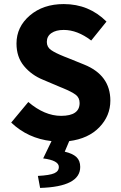

<svg xmlns="http://www.w3.org/2000/svg" viewBox="-20 -684 596 943"><path d="M177 239 166 180Q224 177 246.5 167Q269 157 269 136Q269 104 192 94L233 9Q117 -4 35 -82L119 -183Q199 -115 280 -115Q371 -115 371 -178Q371 -204 352 -218.5Q333 -233 287 -252Q280 -255 277 -256L192 -292Q135 -315 98 -359.5Q61 -404 61 -470Q61 -552 126.5 -608Q192 -664 293 -664Q417 -664 503 -578L428 -485Q360 -537 293 -537Q255 -537 232.5 -521.5Q210 -506 210 -478Q210 -453 230.5 -438.5Q251 -424 296 -406Q305 -403 309 -401L393 -367Q522 -315 522 -190Q522 -115 468 -59Q414 -3 320 9L298 61Q337 70 355.5 87.5Q374 105 374 136Q374 233 177 239Z"/></svg>

Font: Toshiba Sans
Style: Bold
Weight: 700
Designer: Paul D. Hunt
Foundry: Toshiba Corporation
Version: Version 2.020;PS 2.0;hotconv 1.0.86;makeotf.lib2.5.63406